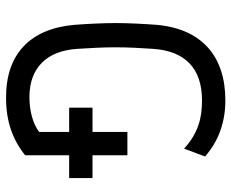

<svg xmlns="http://www.w3.org/2000/svg" viewBox="-85 -667 763 633"><g transform="rotate(90 296.5 -350.5)"><path d="M303 11C381 11 441 -11 492 -52V-197H567V-274H492V-389H415V-274H335V-197H415V-98C386 -76 342 -66 300 -66C203 -66 147 -124 141 -225C138 -273 136 -308 136 -350C136 -392 138 -428 141 -473C148 -580 206 -635 311 -635C369 -635 418 -623 470 -576L496 -645C444 -691 380 -712 311 -712C167 -712 76 -636 62 -487C59 -448 56 -392 56 -350C56 -308 59 -252 62 -213C75 -68 159 12 303 11Z"/></g></svg>

Font: Finlandica
Style: Regular
Weight: 400
Designer: Niklas Ekholm, Juho Hiilivirta, Jaakko Suomalainen
Foundry: Helsinki Type Studio
Version: Version 2.000;Glyphs 3.2 (3202)